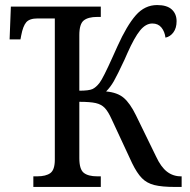

<svg xmlns="http://www.w3.org/2000/svg" viewBox="-20 -740 753 760"><path d="M112 -42H127Q162 -42 179.5 -55Q197 -68 197 -108V-667H129Q97 -667 84 -652Q71 -637 64 -600L61 -584H18L23 -714H379V-673H365Q329 -673 311.5 -659Q294 -645 294 -601V-381Q332 -381 346 -387.5Q360 -394 374 -412Q388 -430 427 -517L445 -557Q482 -639 517.5 -679.5Q553 -720 602 -720Q641 -720 660 -702.5Q679 -685 679 -656Q679 -629 666.5 -612Q654 -595 635 -591Q632 -615 619 -631Q606 -647 583 -647Q557 -647 534.5 -619.5Q512 -592 484 -529L473 -504Q444 -442 430.5 -418.5Q417 -395 400 -378Q445 -374 470 -352.5Q495 -331 518 -284L598 -120Q617 -79 641 -60.5Q665 -42 696 -42H699V0H673Q621 0 591 -7.5Q561 -15 541.5 -35Q522 -55 503 -94L422 -268Q408 -299 394.5 -313Q381 -327 359 -332Q337 -337 294 -337V-114Q294 -70 311.5 -56Q329 -42 365 -42H379V0H112Z"/></svg>

Font: Noto Serif Narrow
Style: Regular
Weight: 400
Width: 4
Designer: Monotype Design Team
Foundry: Monotype Imaging Inc.
Version: Version 1.001